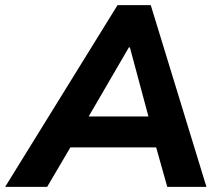

<svg xmlns="http://www.w3.org/2000/svg" viewBox="-71 -725 850 745"><path d="M-51 0 385 -705H514L730 0H578L535 -153H202L112 0ZM429 -541 273 -273H505L433 -541Z"/></svg>

Font: Mulish ExtraBold
Style: Italic
Weight: 800
Italic angle: -9°
Designer: Vernon Adams
Foundry: Vernon Adams
Version: Version 3.603; ttfautohint (v1.8.3)